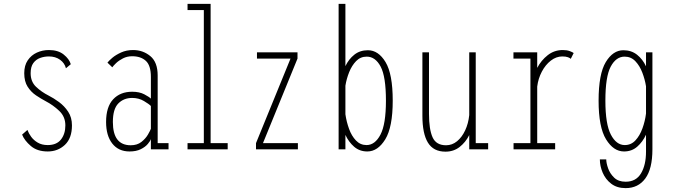

<svg xmlns="http://www.w3.org/2000/svg" viewBox="-20 -770 3475 990"><path d="M226 11Q172 11 139 -17.2Q106 -45.5 94 -76L121.5 -100Q127.5 -83 140.5 -65Q153.5 -47 174.8 -34.5Q196 -22 226 -22Q272 -22 294.5 -50.8Q317 -79.5 317 -123.5Q317 -168.5 285.2 -198.5Q253.5 -228.5 216 -248Q191.5 -261 165.8 -278.2Q140 -295.5 122.5 -322.8Q105 -350 105 -392.5Q105 -432.5 123 -459Q141 -485.5 170 -498.8Q199 -512 232 -512Q279.5 -512 308.2 -489Q337 -466 345 -439L320 -418Q313.5 -444.5 289.8 -461.8Q266 -479 232 -479Q208.5 -479 187 -471.2Q165.5 -463.5 151.8 -444.8Q138 -426 138 -392.5Q138 -349 165.8 -322.5Q193.5 -296 231 -277Q256 -264.5 284 -244Q312 -223.5 331.5 -194Q351 -164.5 351 -123.5Q351 -57.5 314.8 -23.2Q278.5 11 226 11Z M648 11Q591 11 559 -29.8Q527 -70.5 527 -141Q527 -219 563.5 -258Q600 -297 661.5 -297Q698.5 -297 723.8 -283.8Q749 -270.5 758 -261.5V-373Q758 -432.5 732 -456.2Q706 -480 661.5 -480Q635.5 -480 614 -469Q592.5 -458 578.2 -444.2Q564 -430.5 559 -423L534 -447Q541 -456.5 559 -471.8Q577 -487 604.5 -499.5Q632 -512 666.5 -512Q717 -512 755 -480.8Q793 -449.5 793 -381V-32H849V0H758V-53Q755 -43 742.2 -27.8Q729.5 -12.5 706 -0.8Q682.5 11 648 11ZM654 -21Q687.5 -21 709.2 -38.2Q731 -55.5 742.8 -76Q754.5 -96.5 758 -106V-223.5Q748.5 -233.5 722 -249.2Q695.5 -265 661.5 -265Q618 -265 590 -236.5Q562 -208 562 -141Q562 -21 654 -21Z M947 0V-32H1031V-718H947V-750H1066V-32H1154V0Z M1300 0V-32L1478 -468H1305V-500H1514V-468L1336 -32H1516V0Z M1726 0V-750H1761V-429Q1778 -465 1807 -488Q1836 -511 1877 -511Q1931 -511 1968 -449.8Q2005 -388.5 2005 -251Q2005 -114 1966.5 -51.5Q1928 11 1874 11Q1834.5 11 1806.2 -13.2Q1778 -37.5 1761 -74.5V0ZM1871 -478Q1838.5 -478 1816.2 -455Q1794 -432 1780.2 -397.5Q1766.5 -363 1761 -328V-181Q1766.5 -142 1779.8 -105.5Q1793 -69 1815.5 -45.5Q1838 -22 1870 -22Q1913.5 -22 1941.8 -75.8Q1970 -129.5 1970 -251Q1970 -375 1942.8 -426.5Q1915.5 -478 1871 -478Z M2277 12Q2215 12 2186.5 -34.5Q2158 -81 2158 -173V-500H2192V-183Q2192 -103 2210.5 -62Q2229 -21 2280 -21Q2311.5 -21 2336.8 -41.8Q2362 -62.5 2378.5 -97.8Q2395 -133 2399.5 -176.5V-500H2433V-32H2497V0H2399.5V-73.5Q2381 -36.5 2350 -12.2Q2319 12 2277 12Z M2628 0V-32H2715V-468H2627.5V-500H2750V-420Q2770.5 -459 2804.2 -485.5Q2838 -512 2882 -512Q2903 -512 2917.8 -506.5Q2932.5 -501 2938 -496.5L2923 -466.5Q2920 -470.5 2908.8 -474.8Q2897.5 -479 2879.5 -479Q2848 -479 2820.2 -457.5Q2792.5 -436 2773.8 -400.5Q2755 -365 2750 -323.5V-32H2842.5V0Z M3197.5 11Q3143.5 11 3105 -51.5Q3066.5 -114 3066.5 -251Q3066.5 -388.5 3103.5 -449.8Q3140.5 -511 3194.5 -511Q3235.5 -511 3264.8 -487.8Q3294 -464.5 3311 -428V-500H3344V0Q3344 101 3307.2 150.5Q3270.5 200 3206 200Q3161 200 3131.5 177.2Q3102 154.5 3087.5 120.2Q3073 86 3073 52H3106Q3106 70.5 3115.5 97.8Q3125 125 3146.8 146Q3168.5 167 3206 167Q3259.5 167 3285.2 124Q3311 81 3311 12V-75.5Q3294 -38.5 3265.8 -13.8Q3237.5 11 3197.5 11ZM3101.5 -251Q3101.5 -129.5 3129.8 -75.8Q3158 -22 3201.5 -22Q3234 -22 3256.5 -46.2Q3279 -70.5 3292.5 -107.8Q3306 -145 3311 -184.5V-325Q3305.5 -360 3292 -395.5Q3278.5 -431 3256 -454.5Q3233.5 -478 3200.5 -478Q3156.5 -478 3129 -426.5Q3101.5 -375 3101.5 -251Z"/></svg>

Font: Trispace Condensed Thin
Style: Regular
Weight: 100
Width: 3
Designer: Tyler Finck
Foundry: Etcetera Type Company
Version: Version 1.210; ttfautohint (v1.8.3)